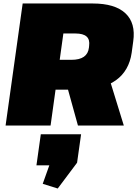

<svg xmlns="http://www.w3.org/2000/svg" viewBox="-20 -720 793 1101"><path d="M110 -700H512Q639 -700 699 -644Q759 -588 744 -483L735 -417Q720 -314 645 -260Q570 -206 443 -206H288L312 -377H390Q436 -377 461 -394.5Q486 -412 490 -447L491 -457Q496 -493 476.5 -510.5Q457 -528 412 -528H286L351 -583L270 0H12ZM357 -253H612L690 0H427ZM445 50 422 213 311 361 225 334 305 110 384 228H189L214 50Z"/></svg>

Font: Pathway Extreme 28pt Black
Style: Italic
Weight: 900
Italic angle: -8°
Designer: Eduardo Rodriguez Tunni
Foundry: Eduardo Rodriguez Tunni
Version: Version 1.001;gftools[0.9.26]